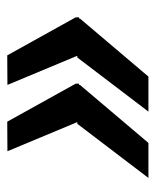

<svg xmlns="http://www.w3.org/2000/svg" viewBox="30 -522 430 530"><g transform="rotate(90 245.0 -257.0)"><path d="M288.1 -451.7 138.7 -255.4 31.7 -253.4 31.2 -262.7 191.4 -451.7ZM132.3 -259.3 214.4 -62.5 132.8 -62 27.8 -251V-260.3ZM471.2 -451.7 321.8 -255.4 214.8 -253.4 214.4 -262.7 374.5 -451.7ZM315.4 -259.3 397.5 -62.5 315.9 -62 210.9 -251V-260.3Z"/></g></svg>

Font: Roboto
Style: Bold Italic
Weight: 700
Italic angle: -12°
Designer: Christian Robertson
Foundry: Google
Version: Version 3.0